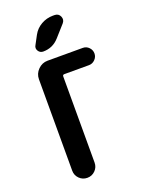

<svg xmlns="http://www.w3.org/2000/svg" viewBox="-176 -1052 853 1134"><g transform="rotate(-20 250.0 -485.0)"><path d="M406.2 -730.5Q428.7 -730.5 444.3 -714.4Q460 -698.2 460 -676.3Q460 -654.3 443.8 -638.2Q427.7 -622.1 406.2 -622.1H251Q240.2 -622.1 240.2 -611.3V-70.3Q240.2 -41 219.7 -20.5Q199.2 0 169.9 0Q140.6 0 120.1 -20.5Q99.6 -41 99.6 -70.3V-644.5Q99.6 -679.7 125 -705.1Q150.4 -730.5 184.6 -730.5ZM304.7 -969.7H315.4Q340.8 -969.7 350.6 -947.3Q360.4 -924.8 343.8 -906.2L280.3 -835Q240.2 -790 179.7 -790Q160.2 -790 149.4 -807.1Q138.7 -824.2 149.4 -841.8L178.7 -896.5Q197.3 -930.7 231.4 -950.2Q265.6 -969.7 304.7 -969.7Z"/></g></svg>

Font: Rounded-X Mgen+ 1mn bold
Style: Bold
Weight: 700
Designer: [Source Han Sans]
Ryoko NISHIZUKA  (kana & ideographs); Paul D. Hunt (Latin, Greek & Cyrillic); Wenlong ZHANG  (bopomofo
Version: Version 1.059.20150602